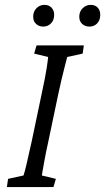

<svg xmlns="http://www.w3.org/2000/svg" viewBox="-20 -757 426 777"><path d="M7.8 0 12.7 -33.2 75.2 -46.9Q80.1 -61.5 86.9 -90.3Q93.8 -119.1 108.4 -185.5L149.4 -380.9Q164.1 -449.2 168.9 -481.4Q173.8 -513.7 174.8 -526.4L118.2 -540L127.9 -573.2H319.3L314.5 -540L252 -526.4Q249 -513.7 240.2 -480.5Q231.4 -447.3 216.8 -380.9L175.8 -185.5Q165 -136.7 160.2 -108.9Q155.3 -81.1 152.8 -67.9Q150.4 -54.7 149.4 -46.9L206.1 -33.2L196.3 0ZM155.3 -649.4Q137.7 -649.4 126 -660.2Q114.3 -670.9 114.3 -689.5Q114.3 -710 127.4 -723.6Q140.6 -737.3 160.2 -737.3Q177.7 -737.3 188.5 -726.1Q199.2 -714.8 199.2 -697.3Q199.2 -675.8 186.5 -662.6Q173.8 -649.4 155.3 -649.4ZM341.8 -649.4Q324.2 -649.4 312.5 -660.2Q300.8 -670.9 300.8 -689.5Q300.8 -710 314.5 -723.6Q328.1 -737.3 346.7 -737.3Q365.2 -737.3 375.5 -726.1Q385.7 -714.8 385.7 -697.3Q385.7 -675.8 373.5 -662.6Q361.3 -649.4 341.8 -649.4Z"/></svg>

Font: Crimson Pro Light
Style: Italic
Weight: 300
Italic angle: -12°
Designer: Jacques Le Bailly
Foundry: Baron von Fonthausen
Version: Version 1.003